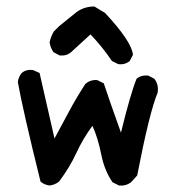

<svg xmlns="http://www.w3.org/2000/svg" viewBox="-20 -578 540 592"><path d="M133 -6Q117 -8 105 -18Q50 -240 35 -325Q37 -341 47 -353Q61 -365 82 -362L102 -353Q116 -291 148 -151Q166 -184 190.5 -230Q215 -276 243 -319Q259 -333 280 -331L300 -321Q314 -278 353 -169Q382 -288 401 -335Q415 -347 437 -345L456 -335Q470 -317 466 -292Q441 -233 403 -37L384 -16Q368 -4 347 -6L327 -16Q302 -52 292 -102.5Q282 -153 265 -190Q236 -151 215.5 -106.5Q195 -62 162 -18Q149 -8 133 -6ZM345 -380 325 -390Q311 -411 294.5 -431.5Q278 -452 259 -472L199 -417Q185 -405 164 -407L145 -417Q135 -431 133 -448Q137 -466 146 -481L162 -497Q187 -517 212 -537.5Q237 -558 271 -558L304 -538Q386 -450 390 -409L380 -390Q366 -378 345 -380Z"/></svg>

Font: NaniFont Regular
Style: Regular
Weight: 400
Designer: Nanigashitei
Version: Version 1.036